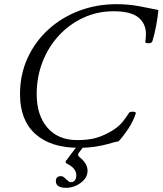

<svg xmlns="http://www.w3.org/2000/svg" viewBox="-20 -696 780 921"><path d="M357 13Q224 13 150 -53Q76 -119 76 -244Q76 -338 112 -417Q148 -496 211.5 -554Q275 -612 359 -644Q443 -676 540 -676Q566 -676 594 -673.5Q622 -671 649 -666Q672 -662 694.5 -657Q717 -652 740 -648Q736 -610 729 -572.5Q722 -535 711 -498Q707 -488 691.5 -488.5Q676 -489 677 -495Q680 -516 680 -533Q680 -583 643.5 -612.5Q607 -642 525 -642Q447 -642 380 -611Q313 -580 262.5 -525.5Q212 -471 184 -399Q156 -327 156 -244Q156 -143 207.5 -83.5Q259 -24 350 -24Q397 -24 431 -32Q465 -40 500 -59Q544 -82 566 -109Q588 -136 599 -155Q602 -159 610.5 -160Q619 -161 626 -159Q633 -157 631 -151Q619 -114 595.5 -78.5Q572 -43 549 -18Q536 -16 523.5 -12.5Q511 -9 497 -5Q476 1 440 7Q404 13 357 13ZM298 205Q248 205 248 173Q248 149 273 149Q284 149 297 164Q313 178 318 178Q346 178 346 144Q346 111 301 89Q291 84 297 75L355 -2H388L358 37Q349 48 363 59Q400 89 400 123Q400 147 384 165.5Q368 184 344.5 194.5Q321 205 298 205Z"/></svg>

Font: Junicode
Style: Italic
Weight: 400
Italic angle: -11°
Designer: Peter S. Baker
Version: Version 2.100; ttfautohint (v1.8.4)